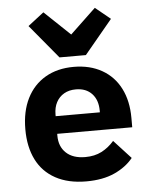

<svg xmlns="http://www.w3.org/2000/svg" viewBox="-56 -841 711 900"><g transform="rotate(-5 300.0 -391.5)"><path d="M50 -256Q50 -340 80.5 -401Q111 -462 167.5 -495Q224 -528 301 -528Q377 -528 433.5 -496Q490 -464 520 -405Q550 -346 550 -266V-222H197V-213Q197 -162 229 -132Q261 -102 319 -102Q363 -102 396 -119Q429 -136 455 -166L535 -79Q502 -38 447 -13Q392 12 314 12Q229 12 169.5 -20.5Q110 -53 80 -113Q50 -173 50 -256ZM197 -313V-305H405V-313Q405 -363 377.5 -392.5Q350 -422 302 -422Q270 -422 246.5 -408.5Q223 -395 210 -370.5Q197 -346 197 -313ZM239 -578 107 -737 182 -795 303 -680 424 -795 495 -737 363 -578Z"/></g></svg>

Font: iA Writer Quattro V
Style: Regular
Weight: 400
Designer: Mike Abbink, Paul van der Laan, Pieter van Rosmalen, Oliver Reichenstein
Foundry: Information Architects Inc.
Version: Version 2.000